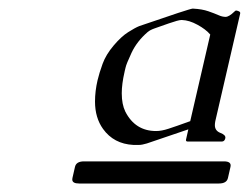

<svg xmlns="http://www.w3.org/2000/svg" viewBox="-20 -708 577 445"><path d="M174.8 -334H499Q517.1 -334 514.2 -321.3L508.3 -295.4Q505.4 -282.7 487.3 -282.7H163.1Q147.5 -282.7 147.5 -292Q147.5 -293.5 147.9 -295.4L153.8 -321.3Q156.7 -334 174.8 -334ZM302.2 -372.1H289.1Q243.7 -374.5 218.8 -409.2Q200.2 -435.1 200.2 -472.7Q200.2 -496.6 206.1 -522Q210 -538.6 217.8 -560.1Q225.6 -581.5 243.4 -602.5Q261.2 -623.5 277.1 -633.5Q293 -643.6 302.7 -647.5Q420.4 -688 426.3 -688H427.7Q448.2 -687 462.9 -681.9Q477.5 -676.8 486.3 -672.9Q495.1 -668.9 502.9 -668.9Q510.7 -668.9 523.4 -681.2Q525.4 -683.6 527.3 -683.6Q529.3 -683.6 533.4 -681.9Q537.6 -680.2 536.6 -676.3L479 -427.2Q478 -421.9 478 -418Q478 -404.8 491 -399.9Q503.9 -395 502.2 -387.5Q500.5 -379.9 493.7 -379.9H415.5Q410.2 -379.9 411.1 -384.3L416.5 -408.2L320.3 -375.5Q309.1 -372.1 302.2 -372.1ZM400.4 -661.6Q393.6 -661.6 371.3 -653.8Q349.1 -646 338.6 -642.3Q328.1 -638.7 322.3 -633.8Q297.4 -612.3 284.9 -585.7Q272.5 -559.1 271 -551.3L269 -543Q269 -542 268.6 -541Q262.2 -513.2 262.2 -491.7Q262.2 -466.3 270.5 -449.2Q293.5 -404.3 341.8 -404.3Q354.5 -404.3 370.8 -409.7Q387.2 -415 420.9 -427.2L467.3 -627.9Q457 -640.1 437.7 -650.6Q418.5 -661.1 401.9 -661.6Z"/></svg>

Font: Caudex
Style: Italic
Weight: 400
Italic angle: -13°
Version: Version 1.04